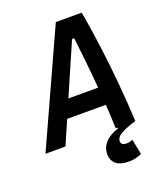

<svg xmlns="http://www.w3.org/2000/svg" viewBox="-189 -797 936 1108"><g transform="rotate(-20 279.0 -243.5)"><path d="M411.1 207Q305.7 207 305.7 122.1Q305.7 83.5 334.2 52.7Q362.8 22 414.6 5.9V0H402.8Q401.9 -33.7 400.1 -70.8Q398.4 -107.9 396 -146.5H158.2L94.2 0H-28.3L287.6 -693.8H446.8Q465.8 -587.4 481.4 -466.8Q497.1 -346.2 507.8 -225.8Q518.6 -105.5 523.4 0Q474.6 13.7 436.8 32.7Q398.9 51.8 398.9 79.1Q398.9 104 432.6 104Q451.2 104 470.7 95.7L489.3 189.5Q451.7 207 411.1 207ZM205.1 -254.9H387.7Q380.9 -337.4 372.3 -418.7Q363.8 -500 355.5 -569.8H342.3Z"/></g></svg>

Font: Cascadia Code NF SemiBold
Style: Italic
Weight: 600
Italic angle: -10°
Monospace: yes
Designer: Aaron Bell
Foundry: Saja Typeworks
Version: Version 2404.023; ttfautohint (v1.8.4)